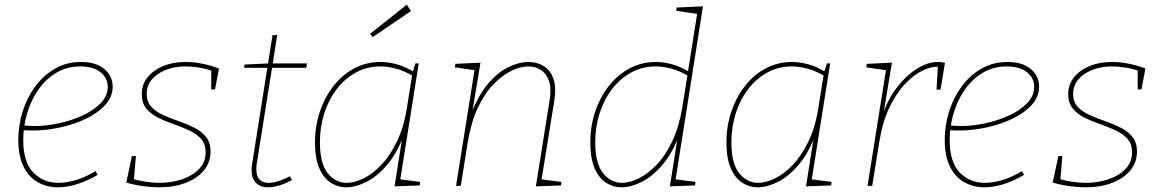

<svg xmlns="http://www.w3.org/2000/svg" viewBox="-20 -792 4946 818"><path d="M228 6Q179 6 140.5 -16Q102 -38 80 -83Q58 -128 58 -196Q58 -258 76.5 -317Q95 -376 130 -423.5Q165 -471 214.5 -499.5Q264 -528 325 -528Q389 -528 424.5 -498Q460 -468 460 -423Q460 -380 429 -345.5Q398 -311 347 -286.5Q296 -262 236 -249Q176 -236 118 -236Q105 -236 94.5 -236.5Q84 -237 73 -238L77 -258Q88 -257 100.5 -256Q113 -255 126 -255Q177 -255 232 -267Q287 -279 334 -301Q381 -323 410 -353.5Q439 -384 439 -422Q439 -460 408 -484.5Q377 -509 322 -509Q265 -509 220 -482Q175 -455 143.5 -410Q112 -365 95.5 -309Q79 -253 79 -195Q79 -102 121.5 -57.5Q164 -13 230 -13Q265 -13 305.5 -25.5Q346 -38 387 -63L396 -47Q352 -21 309 -7.5Q266 6 228 6Z M658 6Q626 6 589.5 1Q553 -4 518 -14L542 -127H559L550 -19L545 -30Q572 -22 602 -17.5Q632 -13 659 -13Q710 -13 755 -28Q800 -43 828 -72Q856 -101 856 -143Q856 -179 836.5 -200.5Q817 -222 786 -236.5Q755 -251 720 -263Q685 -275 654 -290.5Q623 -306 603.5 -329.5Q584 -353 584 -391Q584 -432 609 -463Q634 -494 676 -511Q718 -528 770 -528Q804 -528 840 -521Q876 -514 913 -500L896 -411H880V-500L887 -489Q856 -500 825.5 -504.5Q795 -509 770 -509Q725 -509 687.5 -494.5Q650 -480 627.5 -454Q605 -428 605 -392Q605 -358 624.5 -337Q644 -316 675 -302Q706 -288 741 -276Q776 -264 807 -248.5Q838 -233 857.5 -209Q877 -185 877 -146Q877 -101 849.5 -67Q822 -33 772.5 -13.5Q723 6 658 6Z M1224 -25Q1195 -9 1169 -1.5Q1143 6 1122 6Q1090 6 1071 -12.5Q1052 -31 1052 -68Q1052 -76 1052.5 -81.5Q1053 -87 1054 -92L1120 -510L1125 -503H1020L1022 -517L1129 -522L1121 -515L1141 -642L1161 -643L1141 -515L1135 -522H1288L1285 -503H1131L1140 -510L1074 -95Q1073 -91 1072.5 -84.5Q1072 -78 1072 -71Q1072 -40 1086.5 -26.5Q1101 -13 1124 -13Q1144 -13 1167 -20.5Q1190 -28 1215 -41Z M1456 6Q1419 6 1388.5 -14Q1358 -34 1340 -76Q1322 -118 1322 -185Q1322 -255 1343 -317Q1364 -379 1401.5 -426.5Q1439 -474 1490 -501Q1541 -528 1601 -528Q1633 -528 1669 -518.5Q1705 -509 1745 -485L1737 -482L1750 -522H1764L1684 -19L1677 -29L1770 -17L1768 -2L1661 2L1696 -220L1702 -221Q1673 -141 1630 -90.5Q1587 -40 1541 -17Q1495 6 1456 6ZM1457 -13Q1490 -13 1529 -32Q1568 -51 1605 -90Q1642 -129 1671.5 -190Q1701 -251 1714 -335L1737 -479L1742 -467Q1705 -489 1669.5 -499Q1634 -509 1600 -509Q1544 -509 1497 -483.5Q1450 -458 1415.5 -413.5Q1381 -369 1362 -310.5Q1343 -252 1343 -186Q1343 -95 1376.5 -54Q1410 -13 1457 -13ZM1568 -634 1557 -648 1713 -772 1731 -745Z M2263 2 2321 -361Q2330 -414 2319 -446.5Q2308 -479 2284.5 -494Q2261 -509 2231 -509Q2197 -509 2158 -490Q2119 -471 2081.5 -432Q2044 -393 2015.5 -332Q1987 -271 1973 -187L1943 0H1923L2003 -502L2009 -492L1918 -505L1920 -520L2027 -525L1990 -302L1985 -301Q2017 -386 2059.5 -435.5Q2102 -485 2147 -506.5Q2192 -528 2231 -528Q2268 -528 2296.5 -510.5Q2325 -493 2338 -456Q2351 -419 2341 -360L2286 -19L2279 -29L2372 -17L2370 -2Z M2629 6Q2592 6 2561.5 -14Q2531 -34 2513 -76Q2495 -118 2495 -185Q2495 -255 2516 -317Q2537 -379 2574.5 -426.5Q2612 -474 2663 -501Q2714 -528 2774 -528Q2806 -528 2842 -518.5Q2878 -509 2918 -485L2910 -480L2951 -739L2957 -732L2861 -746L2863 -760L2975 -765L2857 -19L2850 -29L2943 -17L2941 -2L2834 2L2869 -220L2875 -221Q2846 -141 2803 -90.5Q2760 -40 2714 -17Q2668 6 2629 6ZM2630 -13Q2663 -13 2701.5 -32Q2740 -51 2777.5 -90Q2815 -129 2844 -190Q2873 -251 2887 -335L2910 -479L2915 -467Q2878 -489 2842.5 -499Q2807 -509 2773 -509Q2717 -509 2670 -483.5Q2623 -458 2588.5 -413.5Q2554 -369 2535 -310.5Q2516 -252 2516 -186Q2516 -95 2549.5 -54Q2583 -13 2630 -13Z M3209 6Q3172 6 3141.5 -14Q3111 -34 3093 -76Q3075 -118 3075 -185Q3075 -255 3096 -317Q3117 -379 3154.5 -426.5Q3192 -474 3243 -501Q3294 -528 3354 -528Q3386 -528 3422 -518.5Q3458 -509 3498 -485L3490 -482L3503 -522H3517L3437 -19L3430 -29L3523 -17L3521 -2L3414 2L3449 -220L3455 -221Q3426 -141 3383 -90.5Q3340 -40 3294 -17Q3248 6 3209 6ZM3210 -13Q3243 -13 3282 -32Q3321 -51 3358 -90Q3395 -129 3424.5 -190Q3454 -251 3467 -335L3490 -479L3495 -467Q3458 -489 3422.5 -499Q3387 -509 3353 -509Q3297 -509 3250 -483.5Q3203 -458 3168.5 -413.5Q3134 -369 3115 -310.5Q3096 -252 3096 -186Q3096 -95 3129.5 -54Q3163 -13 3210 -13Z M3676 0 3756 -502 3762 -492 3671 -505 3673 -520 3780 -525 3743 -302 3739 -300Q3762 -368 3801 -419Q3840 -470 3886 -499Q3932 -528 3976 -528Q3993 -528 4006 -524L3987 -410H3970L3976 -516L3981 -508Q3950 -510 3912 -492Q3874 -474 3836.5 -435Q3799 -396 3769.5 -334.5Q3740 -273 3726 -187L3696 0Z M4175 6Q4126 6 4087.5 -16Q4049 -38 4027 -83Q4005 -128 4005 -196Q4005 -258 4023.5 -317Q4042 -376 4077 -423.5Q4112 -471 4161.5 -499.5Q4211 -528 4272 -528Q4336 -528 4371.5 -498Q4407 -468 4407 -423Q4407 -380 4376 -345.5Q4345 -311 4294 -286.5Q4243 -262 4183 -249Q4123 -236 4065 -236Q4052 -236 4041.5 -236.5Q4031 -237 4020 -238L4024 -258Q4035 -257 4047.5 -256Q4060 -255 4073 -255Q4124 -255 4179 -267Q4234 -279 4281 -301Q4328 -323 4357 -353.5Q4386 -384 4386 -422Q4386 -460 4355 -484.5Q4324 -509 4269 -509Q4212 -509 4167 -482Q4122 -455 4090.5 -410Q4059 -365 4042.5 -309Q4026 -253 4026 -195Q4026 -102 4068.5 -57.5Q4111 -13 4177 -13Q4212 -13 4252.5 -25.5Q4293 -38 4334 -63L4343 -47Q4299 -21 4256 -7.5Q4213 6 4175 6Z M4605 6Q4573 6 4536.5 1Q4500 -4 4465 -14L4489 -127H4506L4497 -19L4492 -30Q4519 -22 4549 -17.5Q4579 -13 4606 -13Q4657 -13 4702 -28Q4747 -43 4775 -72Q4803 -101 4803 -143Q4803 -179 4783.5 -200.5Q4764 -222 4733 -236.5Q4702 -251 4667 -263Q4632 -275 4601 -290.5Q4570 -306 4550.5 -329.5Q4531 -353 4531 -391Q4531 -432 4556 -463Q4581 -494 4623 -511Q4665 -528 4717 -528Q4751 -528 4787 -521Q4823 -514 4860 -500L4843 -411H4827V-500L4834 -489Q4803 -500 4772.5 -504.5Q4742 -509 4717 -509Q4672 -509 4634.5 -494.5Q4597 -480 4574.5 -454Q4552 -428 4552 -392Q4552 -358 4571.5 -337Q4591 -316 4622 -302Q4653 -288 4688 -276Q4723 -264 4754 -248.5Q4785 -233 4804.5 -209Q4824 -185 4824 -146Q4824 -101 4796.5 -67Q4769 -33 4719.5 -13.5Q4670 6 4605 6Z"/></svg>

Font: Bitter Thin
Style: Italic
Weight: 100
Italic angle: -9°
Designer: Sol Matas, and Bitter project Authors
Foundry: Sol Matas
Version: Version 2.002